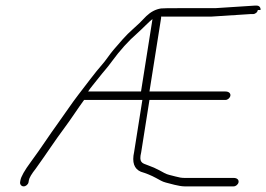

<svg xmlns="http://www.w3.org/2000/svg" viewBox="-20 -656 945 682"><path d="M905.3 -620.5C906.6 -628.8 900.9 -636 892.7 -636H883.7L744.3 -627H611.3C578.6 -627 558.9 -626.7 552.1 -626C533.4 -623.2 515.9 -614.2 499.9 -599C483 -581 466.7 -565.1 450.8 -551.4C428.7 -532.4 404.3 -503.6 382.8 -478.5C369.6 -463.1 355.1 -440.1 341.3 -425C321.6 -403.3 277.3 -343.9 258.7 -320C235.9 -290.7 208.8 -249.7 186.1 -218.5C152.2 -171.9 129.2 -134.7 90.1 -81.7C67 -50.5 54.5 -28.2 52.4 -15L51.4 -9C50.2 -1.1 56.1 6 64 6C72 6 80.2 -1.1 81.4 -9L82.4 -15C83.8 -24.1 92 -38.1 107 -57C149.4 -116 173.4 -154.2 210.2 -203.5C232.5 -233.3 257.8 -272.7 278.7 -301H485.7L456.4 -116C448.3 -79.6 456.3 -56.2 480.3 -46C499.6 -40.2 517.4 -32.9 533.8 -24L552.2 -14C557.1 -11.3 562.8 -9.2 569.2 -7.5C582.3 -4.1 616.8 6 635 6H810C818 6 826.2 -1.1 827.4 -9C828.7 -16.9 822.7 -24 810 -24H635C625.7 -24 615.3 -25.7 603.8 -29C584.9 -34.5 576.7 -34.5 563.8 -41.5L546.3 -51C534 -57.7 520.3 -63.7 505.2 -69C484 -76.5 472.8 -79.2 481.5 -115L510.9 -301H780.9C788.8 -301 797 -308.1 798.3 -316C799.6 -323.9 793.6 -331 780.9 -331H510.9L552.4 -593C552.6 -594.3 552.5 -595.7 552.1 -597H730.1L869.5 -606H878.5C886.7 -606 894.5 -612.1 895.8 -620.5ZM480.9 -331H292.9C303 -346.3 315.4 -359.9 329.4 -378C347.5 -401.6 359.9 -413.6 376.7 -437C406.2 -477.4 436.8 -511.3 468.3 -538.5C482.1 -550.4 513.3 -583 521.6 -588Z"/></svg>

Font: MewTooHand
Style: Ita
Weight: 400
Designer: Mew Too, Robert Jablonski
Version: Version 0.77